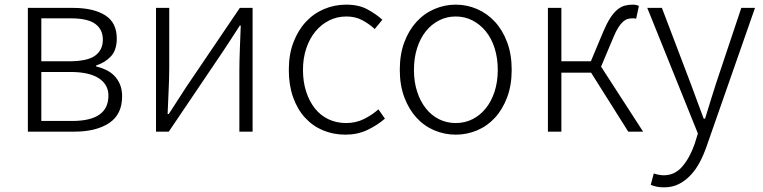

<svg xmlns="http://www.w3.org/2000/svg" viewBox="-20 -567 3285 827"><path d="M100 -533H295Q382 -533 432.5 -501.5Q483 -470 483 -401Q483 -351 457.5 -324Q432 -297 394 -285V-281Q415 -276 435.5 -266.5Q456 -257 471.5 -241.5Q487 -226 496.5 -204Q506 -182 506 -152Q506 -74 450 -37Q394 0 301 0H100ZM158 -46H291Q447 -46 447 -155Q447 -203 405.5 -230Q364 -257 283 -257H158ZM158 -488V-303H276Q357 -303 390 -327.5Q423 -352 423 -396Q423 -440 390.5 -464Q358 -488 285 -488Z M652 -533H709V-276Q709 -233 706.5 -181.5Q704 -130 702 -76H707Q723 -101 744.5 -134Q766 -167 782 -192L1013 -533H1068V0H1011V-256Q1011 -301 1013 -352Q1015 -403 1017 -457H1013Q997 -432 975.5 -399Q954 -366 938 -342L707 0H652Z M1468 13Q1416 13 1371.5 -5.5Q1327 -24 1294 -60Q1261 -96 1242.5 -148Q1224 -200 1224 -266Q1224 -333 1244 -385Q1264 -437 1297.5 -473Q1331 -509 1376 -528Q1421 -547 1471 -547Q1525 -547 1562 -527Q1599 -507 1627 -482L1594 -442Q1569 -465 1539.5 -480.5Q1510 -496 1472 -496Q1432 -496 1398 -479Q1364 -462 1339 -432Q1314 -402 1299.5 -359.5Q1285 -317 1285 -266Q1285 -215 1298.5 -173Q1312 -131 1336 -100.5Q1360 -70 1394.5 -53.5Q1429 -37 1471 -37Q1513 -37 1548 -54.5Q1583 -72 1610 -96L1638 -56Q1603 -26 1561 -6.5Q1519 13 1468 13Z M1943 13Q1895 13 1851 -5.5Q1807 -24 1774 -60Q1741 -96 1721.5 -148Q1702 -200 1702 -266Q1702 -333 1721.5 -385Q1741 -437 1774 -473Q1807 -509 1851 -528Q1895 -547 1943 -547Q1991 -547 2035 -528Q2079 -509 2112 -473Q2145 -437 2164.5 -385Q2184 -333 2184 -266Q2184 -200 2164.5 -148Q2145 -96 2112 -60Q2079 -24 2035 -5.5Q1991 13 1943 13ZM1943 -37Q1982 -37 2015 -53.5Q2048 -70 2072.5 -100.5Q2097 -131 2110.5 -173Q2124 -215 2124 -266Q2124 -317 2110.5 -359.5Q2097 -402 2072.5 -432Q2048 -462 2015 -479Q1982 -496 1943 -496Q1904 -496 1871 -479Q1838 -462 1814 -432Q1790 -402 1776.5 -359.5Q1763 -317 1763 -266Q1763 -215 1776.5 -173Q1790 -131 1814 -100.5Q1838 -70 1871 -53.5Q1904 -37 1943 -37Z M2398 -533V-303H2525L2579 -432Q2594 -467 2608.5 -489.5Q2623 -512 2638.5 -525Q2654 -538 2670.5 -542.5Q2687 -547 2705 -547Q2713 -547 2720 -545.5Q2727 -544 2732 -542L2720 -486Q2715 -488 2712 -488Q2709 -488 2703 -488Q2693 -488 2683 -485Q2673 -482 2663.5 -473.5Q2654 -465 2643.5 -449Q2633 -433 2622 -406L2569 -280L2750 0H2686L2526 -254H2398V0H2340V-533Z M2831 -533 2955 -207Q2968 -172 2982.5 -132.5Q2997 -93 3011 -56H3017Q3028 -93 3040.5 -132.5Q3053 -172 3064 -207L3173 -533H3232L3024 62Q3012 97 2995.5 129Q2979 161 2956.5 185.5Q2934 210 2905.5 225Q2877 240 2840 240Q2807 240 2783 229L2796 180Q2804 183 2816 185.5Q2828 188 2839 188Q2887 188 2919.5 149.5Q2952 111 2972 53L2986 8L2768 -533Z"/></svg>

Font: Kinto Sans Light
Style: Regular
Weight: 300
Designer: Authors: Ryoko NISHIZUKA  (kana & ideographs); Paul D. Hunt (Latin, Greek & Cyrillic); Wenlong ZHANG  (bopomofo); Sandol
Foundry: Adobe Systems Incorporated, ookami Inc.
Version: Version 0.001